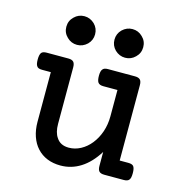

<svg xmlns="http://www.w3.org/2000/svg" viewBox="-100 -739 799 841"><g transform="rotate(15 300.0 -318.5)"><path d="M135.3 -629.4Q154.3 -648.4 181.2 -648.4Q207 -648.4 227.1 -629.4Q246.1 -610.4 246.1 -583.5Q246.1 -556.6 227.1 -537.6Q207 -518.6 181.2 -518.6Q154.3 -518.6 135.3 -537.6Q115.7 -556.2 115.7 -583.5Q115.7 -610.8 135.3 -629.4ZM353 -629.4Q373 -648.4 398.9 -648.4Q425.8 -648.4 444.8 -629.4Q464.4 -610.8 464.4 -583.5Q464.4 -556.2 444.8 -537.6Q425.8 -518.6 398.9 -518.6Q373 -518.6 353 -537.6Q334 -556.6 334 -583.5Q334 -610.4 353 -629.4ZM62.5 -373.5Q52.7 -373.5 46.6 -375.7Q40.5 -377.9 37.1 -383.8Q31.7 -392.1 31.7 -412.6Q31.7 -434.6 38.6 -443.4Q44.9 -451.2 62.5 -451.2H160.2Q176.8 -451.2 183.8 -443.8Q190.9 -436.5 190.9 -418.9V-163.1Q190.9 -124 206.5 -102.1Q224.1 -74.2 262.7 -74.2Q290.5 -74.2 316.2 -87.9Q341.8 -101.6 361.3 -126Q381.3 -150.9 392.6 -183.8Q403.8 -216.8 403.8 -253.9V-373.5H339.8Q322.3 -373.5 315.4 -382.8Q309.1 -392.1 309.1 -412.6Q309.1 -435.5 316.9 -443.4Q323.2 -451.2 339.8 -451.2H462.4Q479 -451.2 486.1 -443.8Q493.2 -436.5 493.2 -418.9V-77.6H532.2Q549.8 -77.6 556.2 -69.8Q563 -61 563 -39.1Q563 -26.9 561.3 -19.5Q559.6 -12.2 555.7 -7.8Q549.3 0 532.2 0H444.3Q427.7 0 420.7 -7.3Q413.6 -14.6 413.6 -32.2V-95.2Q380.9 -42.5 338.9 -15.9Q296.9 10.7 247.6 10.7Q214.4 10.7 187.3 -0.2Q160.2 -11.2 141.1 -32.2Q122.1 -52.7 111.8 -82.5Q101.6 -112.3 101.6 -148.4V-373.5Z"/></g></svg>

Font: Courier Prime Medium
Style: Regular
Weight: 500
Designer: Alan Dague-Greene
Foundry: Quote-Unquote Apps
Version: Version 1.202